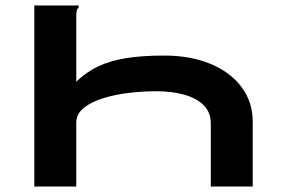

<svg xmlns="http://www.w3.org/2000/svg" viewBox="-20 -685 1040 705"><path d="M106 -665H269V-658Q263 -652 261.5 -645Q260 -638 260 -621V-385Q296 -420 340 -441Q384 -462 443 -471.5Q502 -481 583 -481Q678 -481 751.5 -451Q825 -421 866.5 -366Q908 -311 908 -237V0H754V-231Q754 -273 727.5 -299Q701 -325 656 -337.5Q611 -350 553 -350Q509 -350 458.5 -344.5Q408 -339 362.5 -325.5Q317 -312 288.5 -289.5Q260 -267 260 -234V0H106Z"/></svg>

Font: Inconsolata UltraExpanded Black
Style: Regular
Weight: 900
Width: 9
Monospace: yes
Designer: Raph Levien, Cyreal, Brenton Simpson
Foundry: Raph Levien, Cyreal, Google
Version: Version 3.001; ttfautohint (v1.8.2.53-6de2)